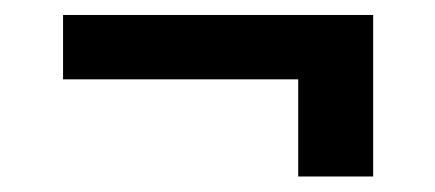

<svg xmlns="http://www.w3.org/2000/svg" viewBox="-20 -413 566 250"><path d="M62.1 -393.5V-309.7H368.3V-183.2H465.9V-393.5Z"/></svg>

Font: TID UI Light
Style: Regular
Weight: 300
Designer: The TID Project Authors
Foundry: Bakken & Bæck
Version: Version 1.001;hotconv 1.0.109;makeotfexe 2.5.65596